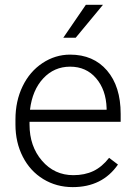

<svg xmlns="http://www.w3.org/2000/svg" viewBox="-20 -764 557 794"><path d="M280.8 9.8Q213.4 9.8 158.9 -23.4Q104.5 -56.6 74.2 -116Q43.9 -175.3 43.9 -249V-270Q43.9 -346.2 73.5 -407.2Q103 -468.3 155.8 -503.2Q208.5 -538.1 270 -538.1Q366.2 -538.1 422.6 -472.4Q479 -406.7 479 -293V-260.3H102.1V-249Q102.1 -159.2 153.6 -99.4Q205.1 -39.6 283.2 -39.6Q330.1 -39.6 366 -56.6Q401.9 -73.7 431.2 -111.3L467.8 -83.5Q403.3 9.8 280.8 9.8ZM270 -488.3Q204.1 -488.3 158.9 -439.9Q113.8 -391.6 104 -310.1H420.9V-316.4Q418.5 -392.6 377.4 -440.4Q336.4 -488.3 270 -488.3ZM335 -744.1H405.8L293 -607.9H241.7Z"/></svg>

Font: RobotoDraft Light
Style: Regular
Weight: 300
Version: Version 2.001151; 2014